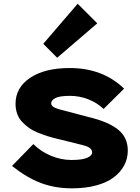

<svg xmlns="http://www.w3.org/2000/svg" viewBox="-20 -1007 756 1038"><path d="M670.9 -192.9Q670.9 -149.9 651.6 -113.3Q632.3 -76.7 595.5 -48.6Q558.6 -20.5 500.5 -4.6Q442.4 11.2 369.1 11.2Q277.8 11.2 201.7 -17.3Q125.5 -45.9 44.9 -109.9L160.2 -228Q201.7 -187 256.1 -164.6Q310.5 -142.1 366.2 -142.1Q424.3 -142.1 451.2 -153.8Q478 -165.5 478 -183.1Q478 -198.2 463.6 -208.3Q449.2 -218.3 404.8 -228Q399.4 -229.5 349.6 -241.9Q299.8 -254.4 292 -255.9Q261.7 -263.2 237.5 -270.8Q213.4 -278.3 185.5 -289.6Q157.7 -300.8 137.5 -315.2Q117.2 -329.6 99.6 -348.1Q82 -366.7 73 -391.6Q64 -416.5 64 -445.8Q64 -533.2 142.8 -586.2Q221.7 -639.2 356.9 -639.2Q535.6 -639.2 650.9 -527.8L540 -418Q505.4 -451.2 457.5 -470Q409.7 -488.8 358.9 -488.8Q302.7 -488.8 279.8 -477.1Q256.8 -465.3 256.8 -448.2Q256.8 -433.1 278.8 -423.8Q300.8 -414.6 358.9 -400.9Q366.2 -398.4 410.6 -387Q455.1 -375.5 460 -374Q565.9 -348.6 618.4 -306.4Q670.9 -264.2 670.9 -192.9ZM399.9 -986.8 505.9 -880.9 289.1 -694.8 213.9 -770Z"/></svg>

Font: Sinkin Sans 800 Black
Style: Regular
Weight: 900
Designer: Keith Bates
Foundry: K-Type
Version: Sinkin Sans (version 1.0)  by Keith Bates   •   © 2014   www